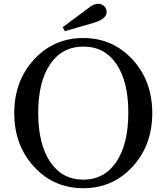

<svg xmlns="http://www.w3.org/2000/svg" viewBox="-20 -980 876 1010"><path d="M159 -667Q263 -780 418 -780Q573 -780 677 -667Q781 -554 781 -385Q781 -216 677 -103Q573 10 418 10Q263 10 159 -103Q55 -216 55 -385Q55 -554 159 -667ZM655 -388Q655 -551 592.5 -643Q530 -735 419 -735Q307 -735 244 -642.5Q181 -550 181 -386Q181 -222 244 -128.5Q307 -35 418 -35Q529 -35 592 -128.5Q655 -222 655 -388ZM321 -816 310 -837 454 -944Q476 -960 498 -960Q515 -960 528 -947.5Q541 -935 541 -917Q541 -880 473 -860Z"/></svg>

Font: Libre Caslon Text
Style: Regular
Weight: 400
Designer: Pablo Impallari, Rodrigo Fuenzalida
Foundry: Pablo Impallari, Rodrigo Fuenzalida
Version: Version 1.002